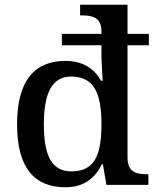

<svg xmlns="http://www.w3.org/2000/svg" viewBox="-20 -780 664 810"><path d="M256 10C334 10 380 -28 410 -87H414L429 0H606V-45H598C553 -45 518 -56 518 -115V-589H608V-637H518V-760H318V-715H326C370 -715 408 -706 408 -649V-637H241V-589H408V-550C408 -521 413 -443 413 -439H407C378 -489 332 -523 256 -523C125 -523 52 -439 52 -255C52 -72 125 10 256 10ZM281 -57C198 -57 165 -124 165 -255C165 -385 198 -457 280 -457C378 -457 408 -385 408 -256C408 -123 378 -57 281 -57Z"/></svg>

Font: Noto Serif Devanagari Medium
Style: Regular
Weight: 500
Designer: Universal Thirst, Indian Type Foundry and the Monotype Design Team
Foundry: Monotype Imaging Inc.
Version: Version 2.004